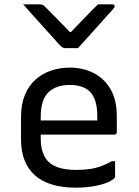

<svg xmlns="http://www.w3.org/2000/svg" viewBox="-20 -855 640 886"><path d="M340 -633Q325 -633 310 -633Q295 -633 280 -633Q273 -633 267 -637Q261 -641 248 -655Q241 -664 222 -684.5Q203 -705 179 -732Q155 -759 130.5 -786Q106 -813 87 -835Q105 -835 122.5 -835Q140 -835 159 -835Q170 -835 175.5 -833Q181 -831 188 -824Q201 -811 236.5 -775Q272 -739 323 -686L278 -707H330L286 -685Q338 -738 371.5 -773.5Q405 -809 432 -835H499Q503 -835 505 -834Q507 -833 508 -831Q509 -829 509 -826Q509 -822 505.5 -817.5Q502 -813 489 -798Q476 -785 456 -762Q436 -739 413 -714Q390 -689 370.5 -667Q351 -645 340 -633ZM303 -543Q362 -543 411 -518.5Q460 -494 489.5 -444.5Q519 -395 519 -318V-245Q519 -242 517.5 -239.5Q516 -237 514 -235.5Q512 -234 508 -234H249Q232 -234 215 -234Q198 -234 182 -234H152L139 -299H429Q429 -304 429 -309Q429 -314 429 -319Q429 -358 420.5 -386.5Q412 -415 394 -433Q378 -448 355 -455.5Q332 -463 303 -463Q238 -463 203 -428.5Q168 -394 168 -316V-211Q168 -189 172 -170.5Q176 -152 183.5 -137Q191 -122 202 -110Q222 -90 254.5 -80.5Q287 -71 330 -71Q366 -71 394 -75Q422 -79 446.5 -88Q471 -97 496 -111H511Q511 -93 511 -75Q511 -57 511 -40Q511 -38 510 -36Q509 -34 507 -32Q495 -20 468 -10Q441 0 405 5.5Q369 11 329 11Q268 11 220 -3.5Q172 -18 140.5 -46.5Q109 -75 93 -116Q77 -157 77 -211V-315Q77 -373 94.5 -416Q112 -459 143 -487Q174 -515 215 -529Q256 -543 303 -543Z"/></svg>

Font: Recursive
Style: Regular
Weight: 400
Version: Version 1.085